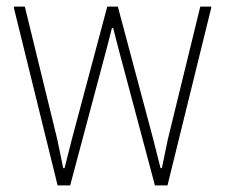

<svg xmlns="http://www.w3.org/2000/svg" viewBox="-20 -560 680 580"><path d="M22 -536V-540H55L153 -139L171 -52H175L197 -139L304 -540H336L443 -139L465 -52H469L487 -139L585 -540H618V-536L486 0H448L336 -420L322 -475H318L304 -420L192 0H154Z"/></svg>

Font: Encode Sans Compressed
Style: Thin
Weight: 100
Designer: Pablo Impallari, Andres Torresi
Foundry: Pablo Impallari, Andres Torresi
Version: Version 1.000; ttfautohint (v1.00) -l 8 -r 50 -G 200 -x 14 -